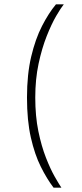

<svg xmlns="http://www.w3.org/2000/svg" viewBox="-20 -732 376 882"><path d="M226 130Q195.5 90 167.5 34Q139.5 -22 121.8 -100Q104 -178 104 -284Q104 -390 123.2 -471.5Q142.5 -553 173 -612.5Q203.5 -672 237 -712H273Q260 -696 238.2 -658.8Q216.5 -621.5 194.5 -566Q172.5 -510.5 157.2 -439.2Q142 -368 142 -284Q142 -198.5 156.2 -129.2Q170.5 -60 191 -7.8Q211.5 44.5 231.2 79.2Q251 114 262 130Z"/></svg>

Font: Overpass Thin
Style: Regular
Weight: 250
Designer: Delve Withrington, Dave Bailey, Thomas Jockin
Foundry: Delve Fonts LLC
Version: Version 4.000